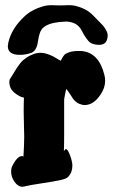

<svg xmlns="http://www.w3.org/2000/svg" viewBox="-20 -714 434 732"><path d="M357.4 -543Q330.1 -543 316.9 -558.1Q303.7 -573.2 293 -594.7Q282.2 -616.2 265.6 -624Q249 -631.8 231.4 -631.8Q224.6 -631.8 205.1 -629.9Q162.1 -625 143.6 -607.4Q129.9 -594.7 125 -557.6Q120.1 -520.5 99.6 -512.7Q79.1 -504.9 55.7 -504.9Q9.8 -504.9 9.8 -538.1Q9.8 -542 11.7 -551.8Q24.4 -606.4 74.2 -652.3Q101.6 -677.7 145.5 -690.4Q160.2 -694.3 174.8 -694.3Q179.7 -694.3 190.9 -693.8Q202.1 -693.4 209 -693.4Q215.8 -693.4 227.1 -693.8Q238.3 -694.3 243.2 -694.3Q260.7 -694.3 275.4 -689.5Q313.5 -678.7 336.9 -653.3Q341.8 -647.5 354.5 -635.3Q367.2 -623 373 -616.2Q378.9 -609.4 384.8 -598.6Q390.6 -587.9 390.6 -578.1Q390.6 -568.4 386.7 -559.6Q379.9 -543 357.4 -543ZM231.4 -145.5Q238.3 -145.5 247.1 -121.6Q255.9 -97.7 255.9 -83Q255.9 -56.6 240.2 -40Q233.4 -32.2 208 -26.9Q182.6 -21.5 139.2 -15.1Q95.7 -8.8 71.3 -2.9Q70.3 -2.9 68.4 -2.4Q66.4 -2 65.4 -2Q48.8 -2 35.6 -20.5Q22.5 -39.1 22.5 -59.6Q22.5 -73.2 27.3 -82Q45.9 -119.1 64.5 -119.1Q68.4 -119.1 69.3 -116.2Q72.3 -164.1 72.3 -193.4Q72.3 -208 71.3 -238.3Q70.3 -268.6 70.3 -288.1Q70.3 -321.3 71.3 -341.8Q55.7 -343.8 35.6 -359.9Q15.6 -376 15.6 -402.3Q15.6 -410.2 19.5 -415Q22.5 -419.9 29.3 -430.7Q36.1 -441.4 38.1 -445.3Q40 -449.2 45.9 -457.5Q51.8 -465.8 54.2 -469.2Q56.6 -472.7 62 -478.5Q67.4 -484.4 71.8 -487.3Q76.2 -490.2 82 -494.6Q87.9 -499 94.2 -502Q100.6 -504.9 108.4 -507.8Q120.1 -512.7 135.7 -512.7Q155.3 -512.7 184.6 -498Q188.5 -496.1 196.8 -490.7Q205.1 -485.4 211.9 -482.4Q211.9 -483.4 216.3 -491.2Q220.7 -499 225.1 -504.4Q229.5 -509.8 243.2 -514.6Q256.8 -519.5 276.4 -519.5H290Q356.4 -514.6 377.9 -428.7Q380.9 -417 380.9 -406.2Q380.9 -378.9 363.3 -353.5Q336.9 -313.5 302.7 -313.5Q296.9 -313.5 293.9 -314.5Q281.2 -317.4 272.5 -323.7Q263.7 -330.1 259.3 -336.4Q254.9 -342.8 247.1 -355Q239.3 -367.2 232.4 -375Q231.4 -371.1 229.5 -361.3Q227.5 -351.6 226.1 -344.2Q224.6 -336.9 224.6 -335V-205.1Q224.6 -165 223.6 -137.7Q228.5 -145.5 231.4 -145.5Z"/></svg>

Font: Essays1743
Style: Bold
Weight: 700
Designer: Based on the typeface in a 1743 English translation of the essays of Montaigne.  PostScript/TrueType font designed by Jo
Version: Version 002.100